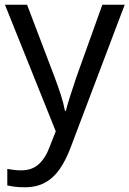

<svg xmlns="http://www.w3.org/2000/svg" viewBox="-20 -556 550 816"><path d="M1 -536H95L211 -231Q226 -191 238 -154.5Q250 -118 256 -85H260Q266 -110 279 -150.5Q292 -191 306 -232L415 -536H510L279 74Q260 124 234.5 161.5Q209 199 172.5 219.5Q136 240 84 240Q60 240 42 237.5Q24 235 11 232V162Q22 164 37.5 166Q53 168 70 168Q116 168 144.5 142Q173 116 189 73L217 2Z"/></svg>

Font: Noto Sans Meetei Mayek
Style: Regular
Weight: 400
Designer: Monotype Design Team and Neelakash Kshetrimayum
Foundry: Monotype Imaging Inc.
Version: Version 2.002